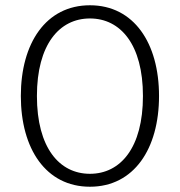

<svg xmlns="http://www.w3.org/2000/svg" viewBox="-20 -698 682 728"><path d="M321 10C488 10 583 -134 583 -334C583 -534 488 -678 321 -678C154 -678 59 -534 59 -334C59 -134 154 10 321 10ZM321 -39C205 -39 120 -138 120 -334C120 -529 205 -628 321 -628C437 -628 522 -529 522 -334C522 -138 437 -39 321 -39Z"/></svg>

Font: Gantari Light
Style: Regular
Weight: 300
Designer: Anugrah Pasau
Foundry: Lafontype
Version: Version 1.000